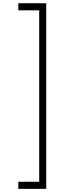

<svg xmlns="http://www.w3.org/2000/svg" viewBox="-20 -939 452 1190"><path d="M266.5 231.5H93.5V187.5H223V-875H93.5V-919H266.5Z"/></svg>

Font: Russisch Sans ExtraLight
Style: Regular
Weight: 200
Width: 4
Designer: Michael Sharanda (font) & Cristiano Sobral (main changes)
Foundry: Michael Sharanda
Version: Version 2.00;September 8, 2020;FontCreator 13.0.0.2681 64-bi